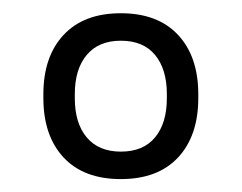

<svg xmlns="http://www.w3.org/2000/svg" viewBox="-20 -670 365 290"><path d="M162.5 -399.5Q106.5 -399.5 76 -432.2Q45.5 -465 45.5 -522V-527.5Q45.5 -584.5 76 -617.2Q106.5 -650 162.5 -650Q218.5 -650 249 -617.2Q279.5 -584.5 279.5 -527.5V-522Q279.5 -465 249 -432.2Q218.5 -399.5 162.5 -399.5ZM162.5 -441Q196.5 -441 214.2 -462.5Q232 -484 232 -521.5V-528Q232 -565.5 214.2 -587Q196.5 -608.5 162.5 -608.5Q129 -608.5 111 -587Q93 -565.5 93 -528V-521.5Q93 -484 111 -462.5Q129 -441 162.5 -441Z"/></svg>

Font: Anek Malayalam Light
Style: Regular
Weight: 300
Version: Version 1.003